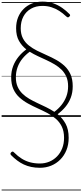

<svg xmlns="http://www.w3.org/2000/svg" viewBox="-20 -1443 1019 2371"><path d="M473 629Q415 629 365.5 618.5Q316 608 273.5 588Q231 568 192.5 539Q154 510 118 474Q109 464 109 456Q109 448 118 438Q129 428 136.5 428.5Q144 429 155 441Q201 487 249.5 517Q298 547 353 561.5Q408 576 472 576Q535 576 589 553.5Q643 531 684 489Q725 447 748 389Q771 331 771 259Q771 178 743.5 121Q716 64 669 23.5Q622 -17 564 -47.5Q506 -78 444.5 -105.5Q383 -133 325 -165Q267 -197 220 -239.5Q173 -282 145.5 -342.5Q118 -403 118 -488Q118 -563 142 -626Q166 -689 208 -741Q250 -793 305 -833Q249 -877 214 -939Q179 -1001 179 -1094Q179 -1168 203 -1228Q227 -1288 271 -1332Q315 -1376 374.5 -1399.5Q434 -1423 504 -1423Q579 -1423 639 -1401.5Q699 -1380 748 -1345.5Q797 -1311 835 -1272Q846 -1263 846 -1255Q846 -1247 837 -1239Q827 -1228 818.5 -1228.5Q810 -1229 797 -1241Q755 -1281 710 -1309.5Q665 -1338 614.5 -1354Q564 -1370 504 -1370Q423 -1370 362.5 -1335.5Q302 -1301 269 -1239Q236 -1177 236 -1094Q236 -1021 263 -969.5Q290 -918 336 -881.5Q382 -845 439 -816.5Q496 -788 557 -761.5Q618 -735 675 -703Q732 -671 778 -628Q824 -585 851 -524.5Q878 -464 878 -378Q878 -300 854 -237Q830 -174 788 -123.5Q746 -73 692 -33Q752 16 790 85Q828 154 828 259Q828 343 800.5 411Q773 479 724 528Q675 577 611 603Q547 629 473 629ZM651 -62Q700 -98 738.5 -145.5Q777 -193 799 -251Q821 -309 821 -378Q821 -446 799 -496Q777 -546 740 -582.5Q703 -619 655 -647.5Q607 -676 554 -700.5Q501 -725 448 -749.5Q395 -774 347 -804Q296 -767 257 -719Q218 -671 197 -613Q176 -555 176 -488Q176 -421 197.5 -372.5Q219 -324 256 -287.5Q293 -251 341 -223Q389 -195 442 -170.5Q495 -146 548.5 -120Q602 -94 651 -62ZM0 898H979V908H0ZM0 -20H979V0H0ZM0 -505H979V-500H0ZM0 -1418H979V-1408H0Z"/></svg>

Font: Playwrite FR Trad Guides
Style: Regular
Weight: 400
Designer: Veronika Burian, José Scaglione
Foundry: TypeTogether
Version: Version 1.003